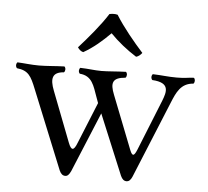

<svg xmlns="http://www.w3.org/2000/svg" viewBox="-48 -687 810 749"><g transform="rotate(5 356.5 -312.0)"><path d="M194 -391C200 -397 200 -408 194 -414C159 -413 125 -409 94 -409C64 -409 35 -413 10 -414C4 -408 4 -397 10 -391C55 -386 66 -366 86 -316L211 -8C217 5 224 11 234 11C243 11 249 5 256 -10L353 -244L451 -8C457 5 464 11 474 11C483 11 490 5 496 -9L620 -311C636 -350 652 -388 701 -391C707 -397 707 -408 701 -414C677 -413 668 -409 634 -409C598 -409 575 -413 540 -414C534 -408 534 -397 540 -391C612 -387 599 -349 586 -315L506 -116C496 -92 489 -84 478 -112L396 -321C378 -366 384 -387 435 -391C441 -397 441 -408 435 -414C400 -413 365 -409 339 -409C311 -409 291 -413 256 -414C250 -408 250 -397 256 -391C305 -387 313 -349 329 -305L337 -283L271 -121C259 -90 249 -88 237 -119L161 -316C143 -362 148 -388 194 -391ZM383 -633C372 -636 362 -635 351 -633C322 -587 276 -533 240 -493C246 -484 253 -478 262 -476C301 -498 334 -527 366 -559C396 -528 431 -500 469 -476C478 -478 487 -486 492 -493C456 -533 412 -586 383 -633Z"/></g></svg>

Font: Libertinus Serif Display
Style: Regular
Weight: 400
Designer: Philipp H. Poll, Khaled Hosny
Foundry: Caleb Maclennan
Version: Version 7.050;RELEASE